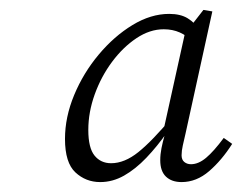

<svg xmlns="http://www.w3.org/2000/svg" viewBox="-20 -787 488 387"><path d="M182 -420Q153 -420 132 -439.5Q111 -459 111 -507Q111 -551 129.5 -595.5Q148 -640 179 -677Q210 -714 247 -736.5Q284 -759 321 -759Q344 -759 358.5 -750Q373 -741 385 -724L370 -702Q357 -715 342.5 -721.5Q328 -728 310 -728Q282 -728 255 -710Q228 -692 206 -662.5Q184 -633 171 -597Q158 -561 158 -525Q158 -489 170.5 -473.5Q183 -458 204 -458Q231 -458 259 -480.5Q287 -503 328 -552L332 -522H318Q297 -492 275 -469Q253 -446 230 -433Q207 -420 182 -420ZM346 -420Q326 -420 314.5 -431Q303 -442 303 -464Q303 -476 305.5 -488.5Q308 -501 312 -515L309 -522L355 -730L362 -731L390 -767L408 -764L354 -518Q351 -505 348.5 -494Q346 -483 346 -474Q346 -465 351.5 -460.5Q357 -456 365 -456Q380 -456 395.5 -469Q411 -482 431 -509L448 -497Q427 -464 401.5 -442Q376 -420 346 -420Z"/></svg>

Font: Source Serif 4 Light
Style: Italic
Weight: 300
Italic angle: -12°
Designer: Frank Grießhammer
Foundry: Adobe Systems Incorporated
Version: Version 4.004;hotconv 1.0.116;makeotfexe 2.5.65601